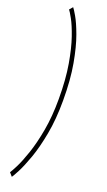

<svg xmlns="http://www.w3.org/2000/svg" viewBox="-184 -781 569 1025"><g transform="rotate(20 100.0 -268.5)"><path d="M40 212.5 22.5 192.5Q29 184 46.8 149Q64.5 114 84.5 55.2Q104.5 -3.5 119 -83.8Q133.5 -164 133.5 -263Q133.5 -374.5 119 -458.8Q104.5 -543 84.5 -600.8Q64.5 -658.5 46.5 -691Q28.5 -723.5 21.5 -731.5L38 -750.5Q44 -744 63 -711.5Q82 -679 104 -619Q126 -559 142 -470.2Q158 -381.5 158 -263Q158 -157.5 142.2 -72.8Q126.5 12 104.8 73Q83 134 64.5 169.5Q46 205 40 212.5Z"/></g></svg>

Font: Imbue 48pt Thin
Style: Regular
Weight: 250
Designer: Tyler Finck
Foundry: Etcetera Type Company
Version: Version 1.102